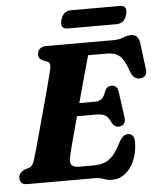

<svg xmlns="http://www.w3.org/2000/svg" viewBox="-59 -923 822 989"><g transform="rotate(-5 352.0 -428.0)"><path d="M391.5 0H45Q21.5 0 13.2 -10Q5 -20 5 -35Q5 -49 13.5 -59.2Q22 -69.5 34.5 -75L58 -82.5Q70 -86.5 76.5 -95.8Q83 -105 89.5 -126Q93 -136.5 101.8 -167.8Q110.5 -199 122.5 -242.8Q134.5 -286.5 147.8 -335.5Q161 -384.5 173.8 -431.2Q186.5 -478 196.2 -515.2Q206 -552.5 210.5 -572Q216.5 -596 213.5 -606Q210.5 -616 201 -619.5L180 -627Q171.5 -631 164 -638.2Q156.5 -645.5 156.5 -659Q156.5 -677 168.2 -688.5Q180 -700 203 -700H548Q580 -700 601 -709Q622 -718 642 -718Q678 -718 685.5 -676.5L703 -538.5Q706.5 -518 698.5 -506.2Q690.5 -494.5 674 -492.5Q655.5 -489.5 642.2 -499Q629 -508.5 618.5 -536.5Q600.5 -591.5 576.8 -612.8Q553 -634 514 -634H413Q407.5 -614 397 -576.2Q386.5 -538.5 373.2 -490.8Q360 -443 346.5 -392.5H429Q448.5 -392.5 462 -402.8Q475.5 -413 485 -444Q496.5 -467 518 -467Q549 -467 553.5 -433.5L572 -299.5Q575 -276 565 -265Q555 -254 538 -254Q525 -253.5 516.5 -260.5Q508 -267.5 502.5 -278.5Q490.5 -307 474 -316.5Q457.5 -326 427 -326H328.5Q308.5 -253.5 293 -194.2Q277.5 -135 273.5 -114.5Q269 -91.5 278.2 -78.8Q287.5 -66 316 -66H390Q424.5 -66 449.2 -75.5Q474 -85 494.2 -108.2Q514.5 -131.5 535 -173Q556 -211.5 581.5 -211.5Q615 -211.5 615 -166.5Q614 -114.5 596.8 -73.2Q579.5 -32 549.2 -8Q519 16 479.5 16Q457.5 16 437.8 8Q418 0 391.5 0ZM291.5 -826Q304 -872.5 345.5 -872.5H598Q639 -872.5 626.5 -826.5Q614 -780.5 573 -780.5H320.5Q279.5 -780.5 291.5 -826Z"/></g></svg>

Font: Fraunces 9pt Soft
Style: Bold Italic
Weight: 700
Italic angle: -16°
Version: Version 1.000;[b76b70a41]